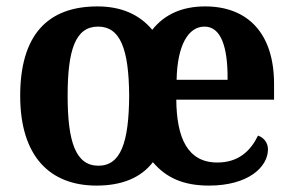

<svg xmlns="http://www.w3.org/2000/svg" viewBox="-20 -569 914 599"><path d="M281 10C360 10 419 -14 457 -63C498 -15 551 10 632 10C756 10 816 -49 816 -103C816 -125 802 -140 785 -146C762 -99 725 -62 658 -62C565 -62 531 -139 530 -258H835V-307C835 -466 752 -549 620 -549C548 -549 493 -524 455 -476C415 -524 358 -549 284 -549C127 -549 43 -458 43 -270C43 -82 135 10 281 10ZM287 -52C216 -52 191 -127 191 -270C191 -413 215 -486 286 -486C355 -486 382 -417 383 -270C382 -125 357 -52 287 -52ZM690 -320H531C533 -427 567 -486 618 -486C669 -486 691 -424 690 -320Z"/></svg>

Font: Noto Serif SemiCondensed
Style: Bold
Weight: 700
Width: 4
Designer: Monotype Design Team
Foundry: Monotype Imaging Inc.
Version: Version 2.015